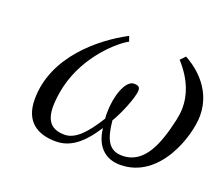

<svg xmlns="http://www.w3.org/2000/svg" viewBox="-84 -565 819 701"><g transform="rotate(20 326.0 -215.0)"><path d="M652 -256C652 -370 558 -427 530 -442L512 -423C568 -361 582 -305 582 -262C582 -243 579 -226 576 -212C554 -115 521 -22 434 -22C381 -22 364 -61 357 -131C378 -165 409 -239 409 -266C409 -278 404 -284 386 -284C352 -284 329 -214 329 -151C329 -143 329 -136 330 -128C286 -57 250 -22 210 -22C160 -22 136 -48 136 -105C136 -126 139 -153 146 -184C178 -319 283 -405 316 -422L309 -442C207 -388 64 -272 64 -107C64 -18 120 12 188 12C241 12 286 -18 334 -93C343 -14 390 12 438 12C593 12 652 -180 652 -256Z"/></g></svg>

Font: Libertinus Serif
Style: Italic
Weight: 400
Italic angle: -12°
Designer: Philipp H. Poll, Khaled Hosny
Foundry: Caleb Maclennan
Version: Version 7.050;RELEASE